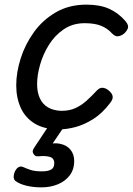

<svg xmlns="http://www.w3.org/2000/svg" viewBox="-20 -539 573 828"><path d="M235 19Q171 19 130 -6Q89 -31 69.5 -74Q50 -117 50 -171Q50 -226 69 -286.5Q88 -347 126 -400Q164 -453 221 -486Q278 -519 353 -519Q411 -519 451 -501Q491 -483 521 -448Q536 -430 531.5 -417.5Q527 -405 515 -394Q502 -384 489 -382.5Q476 -381 462 -396Q443 -417 415.5 -428Q388 -439 345 -439Q294 -439 255.5 -413Q217 -387 191.5 -346.5Q166 -306 153 -260.5Q140 -215 140 -176Q140 -141 152 -115Q164 -89 187.5 -75.5Q211 -62 245 -61Q279 -61 304.5 -72.5Q330 -84 352.5 -104Q375 -124 399 -150Q412 -163 426.5 -160Q441 -157 452 -146Q465 -134 466 -122Q467 -110 455 -95Q421 -50 382 -25.5Q343 -1 305 9Q267 19 235 19ZM159 269Q122 269 92.5 261.5Q63 254 46 241Q38 233 39 220.5Q40 208 45 199Q52 186 60.5 181.5Q69 177 79 181Q92 187 111 193.5Q130 200 161 200Q186 200 200 192.5Q214 185 214 165Q214 143 194.5 137.5Q175 132 148 135Q137 136 132.5 133Q128 130 124 124Q120 117 121.5 110.5Q123 104 128 97L201 -13H270L190 105L161 89Q205 75 236 80.5Q267 86 283.5 106Q300 126 300 155Q300 192 280.5 217.5Q261 243 229 256Q197 269 159 269Z"/></svg>

Font: Playwrite NL
Style: Regular
Weight: 400
Designer: Veronika Burian, José Scaglione
Foundry: TypeTogether
Version: Version 1.002